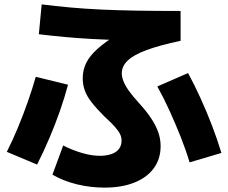

<svg xmlns="http://www.w3.org/2000/svg" viewBox="-20 -789 1040 875"><path d="M456 66Q392 66 330.5 51Q269 36 219 7L268 -126Q311 -104 356.5 -91Q402 -78 441 -79Q470 -80 491 -88Q512 -96 523 -111.5Q534 -127 534 -148Q534 -163 527.5 -177Q521 -191 504.5 -210Q488 -229 457 -257Q421 -293 398.5 -321.5Q376 -350 366.5 -376.5Q357 -403 357 -432Q357 -470 373 -502.5Q389 -535 425 -567Q461 -599 519 -635L535 -606Q461 -608 397 -611.5Q333 -615 274 -620.5Q215 -626 157 -633L170 -769Q234 -761 299.5 -755Q365 -749 440 -745.5Q515 -742 604 -740.5Q693 -739 803 -739V-603Q708 -583 648.5 -561Q589 -539 562 -513Q535 -487 535 -455Q535 -438 543 -418Q551 -398 567.5 -375Q584 -352 611 -322Q646 -284 668 -251Q690 -218 701 -187Q712 -156 712 -123Q712 -65 681 -22.5Q650 20 592.5 43Q535 66 456 66ZM11 -97Q37 -148 61.5 -207Q86 -266 107 -326Q128 -386 143 -439L290 -403Q275 -346 253.5 -284.5Q232 -223 205.5 -160.5Q179 -98 149 -39ZM844 -49Q827 -106 803.5 -165Q780 -224 753.5 -282.5Q727 -341 697 -395L837 -456Q866 -403 893.5 -342.5Q921 -282 945.5 -218.5Q970 -155 989 -92Z"/></svg>

Font: M PLUS 2 ExtraBold
Style: Regular
Weight: 800
Version: Version 1.001